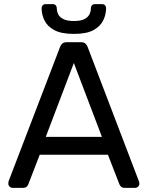

<svg xmlns="http://www.w3.org/2000/svg" viewBox="-20 -903 710 923"><path d="M40 0Q32 0 26 -6Q20 -12 20 -20Q20 -25 21 -31L269 -678Q273 -688 280 -694Q287 -700 301 -700H369Q383 -700 390 -694Q397 -688 401 -678L648 -31Q650 -25 650 -20Q650 -12 644 -6Q638 0 630 0H579Q567 0 561.5 -6Q556 -12 554 -17L499 -159H171L116 -17Q115 -12 109 -6Q103 0 91 0ZM200 -245H470L335 -600ZM335 -740Q275 -740 241.5 -758Q208 -776 194 -804.5Q180 -833 180 -864Q180 -872 185 -877.5Q190 -883 199 -883H234Q243 -883 248 -877.5Q253 -872 253 -864Q253 -849 259.5 -835Q266 -821 284 -811.5Q302 -802 335 -802Q369 -802 386.5 -811.5Q404 -821 410.5 -835Q417 -849 417 -864Q417 -872 422 -877.5Q427 -883 436 -883H471Q480 -883 485 -877.5Q490 -872 490 -864Q490 -833 476 -804.5Q462 -776 429 -758Q396 -740 335 -740Z"/></svg>

Font: Rubik Light
Style: Regular
Weight: 400
Version: Version 2.101